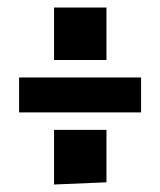

<svg xmlns="http://www.w3.org/2000/svg" viewBox="-20 -489 429 515"><path d="M265.6 -140.6V0L125 5.9V-140.6ZM265.6 -468.8V-328.1H125V-468.8ZM31.2 -281.2H358.4V-187.5H31.2Z"/></svg>

Font: Francois One
Style: Regular
Weight: 400
Designer: Vernon Adams
Foundry: vernon adams
Version: Version 1.000